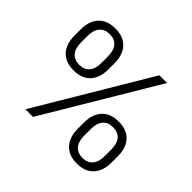

<svg xmlns="http://www.w3.org/2000/svg" viewBox="-157 -836 1033 1033"><g transform="rotate(45 360.0 -319.5)"><path d="M141.5 0 522 -639H580.5L199.5 0ZM543.5 11Q481 11 448 -25.5Q415 -62 415 -125V-172.5Q415 -236 448.2 -272.2Q481.5 -308.5 543.5 -308.5Q606 -308.5 639 -272.5Q672 -236.5 672 -172.5V-125Q672 -62 638.8 -25.5Q605.5 11 543.5 11ZM543.5 -32Q581.5 -32 601.5 -55.8Q621.5 -79.5 621.5 -124V-173.5Q621.5 -218 601.5 -241.8Q581.5 -265.5 543.5 -265.5Q505.5 -265.5 485.5 -241.8Q465.5 -218 465.5 -173.5V-124Q465.5 -79.5 485.8 -55.8Q506 -32 543.5 -32ZM177 -331Q114.5 -331 81.2 -367.2Q48 -403.5 48 -466.5V-514.5Q48 -577.5 81.2 -613.8Q114.5 -650 177 -650Q239 -650 272.2 -613.8Q305.5 -577.5 305.5 -514.5V-466.5Q305.5 -403.5 272.2 -367.2Q239 -331 177 -331ZM177 -374Q214.5 -374 234.5 -397.5Q254.5 -421 254.5 -465.5V-515.5Q254.5 -559.5 234.5 -583.2Q214.5 -607 177 -607Q139 -607 119 -583.2Q99 -559.5 99 -515.5V-465.5Q99 -421 119.2 -397.5Q139.5 -374 177 -374Z"/></g></svg>

Font: Anek Telugu Light
Style: Regular
Weight: 300
Version: Version 1.003